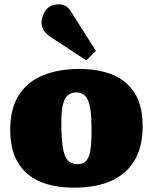

<svg xmlns="http://www.w3.org/2000/svg" viewBox="-20 -849 703 883"><path d="M322 14Q227 14 161.5 -15Q96 -44 61.5 -103Q27 -162 27 -251Q27 -351 67.5 -413Q108 -475 180 -503.5Q252 -532 345 -532Q431 -532 496 -506Q561 -480 598.5 -422.5Q636 -365 636 -268Q636 -175 599.5 -112.5Q563 -50 493 -18Q423 14 322 14ZM336 -94Q363 -94 377 -110Q391 -126 396 -160.5Q401 -195 401 -251Q401 -306 396.5 -340Q392 -374 382.5 -392Q373 -410 360 -417Q347 -424 330 -424Q310 -424 294.5 -413Q279 -402 270.5 -372Q262 -342 262 -285Q262 -216 268.5 -173.5Q275 -131 291 -112.5Q307 -94 336 -94ZM377 -571 211 -680Q189 -695 180 -712Q171 -729 171 -746Q171 -760 178 -779.5Q185 -799 202 -814Q219 -829 247 -829Q265 -829 279 -823Q293 -817 307 -795L421 -615Z"/></svg>

Font: Literata 18pt Black
Style: Regular
Weight: 900
Designer: Latin by Veronika Burian and Jose Scaglione. Greek by Irene Vlachou. Cyrillic by Vera Evstafieva.
Foundry: TypeTogether
Version: Version 3.103;gftools[0.9.29]